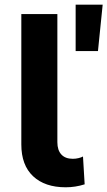

<svg xmlns="http://www.w3.org/2000/svg" viewBox="-20 -803 464 831"><path d="M264.5 7.6Q174.2 7.6 123.3 -40.2Q72.3 -87.9 72.3 -177.9V-742H228.3V-187.5Q228.3 -153 245.5 -134.4Q262.6 -115.7 295.2 -115.7Q308 -115.7 320.1 -118.7Q332.2 -121.7 339.2 -125.7L346.4 -5.2Q326.3 1.2 305.8 4.4Q285.3 7.6 264.5 7.6ZM307.4 -582V-782.9H424.4L404 -582Z"/></svg>

Font: Montserrat Alternates Thin
Style: Regular
Weight: 100
Designer: Julieta Ulanovsky
Foundry: Julieta Ulanovsky
Version: Version 9.000